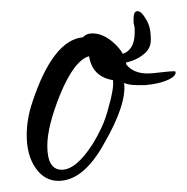

<svg xmlns="http://www.w3.org/2000/svg" viewBox="-20 -313 336 345"><path d="M85 12Q60 12 44 -11Q28 -34 28 -70Q28 -99 38 -129Q75 -241 129 -246Q135 -253 146 -253Q166 -253 185.5 -235Q205 -217 207 -197Q220 -181 245 -181Q253 -181 269 -183Q285 -185 293 -185Q297 -185 295 -180Q294 -176 285 -171Q267 -162 240 -160H228Q211 -160 203 -164Q208 -126 167 -55Q130 12 85 12ZM91 -8Q117 -8 147 -55Q155 -68 162.5 -84Q170 -100 175 -120Q185 -154 183 -169Q146 -175 140 -212Q113 -204 88 -143Q65 -86 65 -51Q65 -8 91 -8ZM195 -199Q181 -199 167 -207Q151 -217 149 -230V-233Q149 -241 153 -241Q153 -241 165 -228Q177 -215 191 -215Q205 -215 213.5 -225Q222 -235 222 -255Q222 -258 222 -261Q222 -264 221 -268Q220 -271 220 -274Q220 -277 220 -279Q220 -290 224 -292Q225 -293 227 -293Q234 -293 242 -279Q247 -271 249 -262.5Q251 -254 251 -241Q251 -227 240.5 -217.5Q230 -208 216.5 -203.5Q203 -199 195 -199Z"/></svg>

Font: Lovers Quarrel
Style: Regular
Weight: 400
Designer: Robert E. Leuschke
Foundry: Robert E. Leuschke
Version: Version 1.010; ttfautohint (v1.8.3)